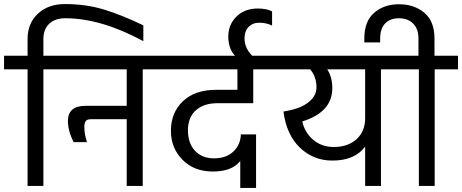

<svg xmlns="http://www.w3.org/2000/svg" viewBox="-42 -917 2279 947"><path d="M278 -897Q382 -897 470.5 -870Q559 -843 665 -792V-714Q456 -827 280 -827Q229 -827 200.5 -799.5Q172 -772 172 -724V-642H287V-575H172V0H94V-575H-22V-642H94V-725Q94 -802 145 -849.5Q196 -897 278 -897Z M243 -642H777V-575H662V0H583V-329H406Q388 -329 381 -320Q374 -311 374 -290Q374 -255 387 -216H321Q293 -272 293 -320Q293 -395 380 -395H583V-575H243Z M733 -642H1327V-575H1207V-408H1031Q963 -408 924 -373Q885 -338 885 -275Q885 -210 920 -173Q955 -136 1014 -136Q1073 -136 1108.5 -169Q1144 -202 1146 -254H1221V10H1143V-123Q1102 -71 1008 -71Q915 -71 858 -129Q801 -187 801 -272Q801 -361 860 -417.5Q919 -474 1025 -474H1129V-575H733Z M1238 -805Q1204 -805 1184 -784Q1164 -763 1164 -728Q1164 -673 1214 -631H1129Q1084 -667 1084 -737Q1084 -795 1124 -835Q1164 -875 1230 -875Q1272 -875 1300 -861V-791Q1270 -805 1238 -805Z M1597 -125Q1504 -125 1437.5 -188.5Q1371 -252 1356 -367Q1436 -379 1477.5 -411Q1519 -443 1519 -486Q1519 -538 1488 -575H1283V-642H1952V-575H1837V0H1759V-194Q1708 -125 1597 -125ZM1604 -192Q1674 -192 1716.5 -230.5Q1759 -269 1759 -334V-575H1572Q1597 -537 1597 -482Q1597 -364 1449 -318Q1461 -263 1503 -227.5Q1545 -192 1604 -192Z M2101 -642H2217V-575H2102V0H2024V-575H1908V-642H2022V-726Q2022 -775 1995.5 -801Q1969 -827 1926 -827Q1883 -827 1858 -801.5Q1833 -776 1833 -726V-708H1755V-728Q1755 -812 1803.5 -854Q1852 -896 1926 -896Q2001 -896 2051 -854Q2101 -812 2101 -728Z"/></svg>

Font: Hind
Style: Regular
Weight: 400
Designer: Manushi Parikh, Satya Rajpurohit
Foundry: Indian Type Foundry
Version: Version 2.000;PS 1.0;hotconv 1.0.79;makeotf.lib2.5.61930